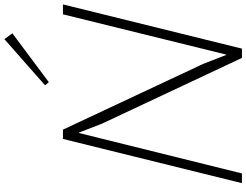

<svg xmlns="http://www.w3.org/2000/svg" viewBox="-143 -972 1115 869"><g transform="rotate(-90 414.5 -537.5)"><path d="M829.1 -810.1 628.9 0H586.9L289.1 -633.8L249 -737.8H247.1L64 0H20L220.2 -810.1H262.2L560.1 -174.8L600.1 -71.8H602.1L784.2 -810.1ZM671.9 -1075.2 698.2 -1039.1 477.1 -874 462.9 -891.1Z"/></g></svg>

Font: Sinkin Sans 200 X Light Italic
Style: Regular
Weight: 200
Italic angle: -112°
Designer: Keith Bates
Foundry: K-Type
Version: Sinkin Sans (version 1.0)  by Keith Bates   •   © 2014   www